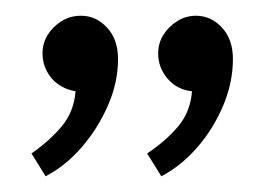

<svg xmlns="http://www.w3.org/2000/svg" viewBox="-20 -722 346 244"><path d="M229 -702Q216 -702 205 -695Q194 -688 187.5 -677.5Q181 -667 181 -654Q181 -636 193 -622Q205 -608 224 -606Q222 -580 206.5 -561.5Q191 -543 167 -527L185 -498Q210 -511 230.5 -534.5Q251 -558 263.5 -587.5Q276 -617 276 -647Q276 -672 262 -687Q248 -702 229 -702ZM83 -702Q69 -702 58 -695Q47 -688 40.5 -677.5Q34 -667 34 -654Q34 -642 39.5 -631.5Q45 -621 54.5 -614.5Q64 -608 76 -606Q74 -580 58.5 -561.5Q43 -543 20 -527L38 -498Q63 -511 83.5 -534.5Q104 -558 117 -587.5Q130 -617 130 -647Q130 -672 116 -687Q102 -702 83 -702Z"/></svg>

Font: Catamaran Thin Light
Style: Regular
Weight: 300
Version: Version 2.000